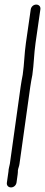

<svg xmlns="http://www.w3.org/2000/svg" viewBox="-20 -708 196 837"><path d="M114 -667 93 -521C86 -473 86 -430 79 -382C76 -365 72 -347 70 -330L23 6C21 18 17 28 17 39L10 88C8 100 16 109 28 109C40 109 50 100 52 88L57 52C58 46 58 40 58 35C59 26 64 16 65 6L112 -330C114 -347 118 -364 121 -381C128 -430 128 -472 135 -521L156 -667C158 -679 150 -688 138 -688C126 -688 116 -679 114 -667Z"/></svg>

Font: PolanStronk
Style: Ita
Weight: 500
Version: Version 1.0